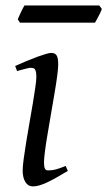

<svg xmlns="http://www.w3.org/2000/svg" viewBox="-20 -646 384 686"><path d="M222.2 -35.2Q199.2 -21.5 180.9 -11.2Q162.6 -1 147.5 6.1Q132.3 13.2 120.1 16.6Q107.9 20 97.2 20Q80.6 20 70.8 4.6Q61 -10.7 61 -37.1Q61 -51.8 64.7 -78.9Q68.4 -106 73.7 -138.9Q79.1 -171.9 85.4 -207.8Q91.8 -243.7 97.2 -276.1Q102.5 -308.6 106.2 -333.7Q109.9 -358.9 109.9 -371.1Q109.9 -382.3 108.4 -388.9Q106.9 -395.5 104.5 -398.7Q102.1 -401.9 98.1 -402.8Q94.2 -403.8 89.8 -403.8Q85.9 -403.8 77.6 -401.9Q69.3 -399.9 61.3 -397.7Q53.2 -395.5 47.1 -393.8Q41 -392.1 41 -392.1L34.2 -410.2Q54.7 -419.4 75 -428Q95.2 -436.5 112.8 -442.9Q130.4 -449.2 143.6 -453.1Q156.7 -457 163.1 -457Q176.8 -457 182.4 -447.8Q188 -438.5 188 -416Q188 -401.9 184.3 -374.3Q180.7 -346.7 174.8 -312.5Q168.9 -278.3 162.6 -241Q156.2 -203.6 150.4 -169.4Q144.5 -135.3 140.9 -107.7Q137.2 -80.1 137.2 -65.9Q137.2 -50.8 140.4 -43.9Q143.6 -37.1 151.9 -37.1Q167 -37.1 180.9 -41Q194.8 -44.9 214.8 -53.2L222.2 -35.2ZM343.8 -614.3Q342.3 -608.9 339.1 -602.1Q335.9 -595.2 332.3 -588.4Q328.6 -581.5 325.2 -575.2Q321.8 -568.8 319.3 -564.9H51.3L43.5 -576.7Q45.4 -581.5 48.3 -588.1Q51.3 -594.7 54.4 -601.6Q57.6 -608.4 61 -615Q64.5 -621.6 67.4 -626.5H334.5L343.8 -614.3Z"/></svg>

Font: Gentium
Style: Italic
Weight: 400
Italic angle: -7°
Designer: J. Victor Gaultney
Version: Version 1.02; 2005; OFL release